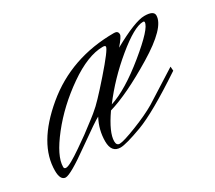

<svg xmlns="http://www.w3.org/2000/svg" viewBox="-66 -393 577 515"><g transform="rotate(-30 222.0 -135.5)"><path d="M408 -257Q408 -260 404 -260Q377 -260 320 -213Q263 -166 221 -110Q271 -126 339.5 -182Q408 -238 408 -257ZM170 -118Q187 -131 236 -187Q285 -243 285 -252Q285 -256 277 -256Q231 -256 170 -213.5Q109 -171 66.5 -117Q24 -63 24 -30Q24 -24 30 -24Q36 -24 49.5 -31.5Q63 -39 82.5 -52.5Q102 -66 116 -76Q164 -112 170 -118ZM96 -48Q32 -2 16 -2Q16 -2 16 -2Q0 -3 0 -32Q0 -115 94.5 -194Q189 -273 322 -273Q334 -273 334 -262Q334 -255 314 -232Q386 -272 415 -272Q444 -272 444 -257Q444 -220 356.5 -167Q269 -114 211 -97Q177 -48 177 -21Q177 -8 187 -8Q199 -8 241 -24.5Q283 -41 310 -57L408 -119L409 -106Q304 -36 252.5 -17Q201 2 184 2Q156 2 156 -33Q156 -68 173 -100Q162 -95 96 -48Z"/></g></svg>

Font: Herr Von Muellerhoff
Style: Regular
Weight: 400
Version: Version 1.000